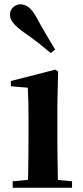

<svg xmlns="http://www.w3.org/2000/svg" viewBox="-20 -875 389 895"><path d="M39.2 0V-29.9L145.8 -40.2H207.8L315.8 -29.9V0ZM109.6 0Q110.6 -25.5 111.3 -67.4Q111.9 -109.4 112.4 -154.8Q112.9 -200.3 112.9 -234.8V-308Q112.9 -358.3 112.3 -394.3Q111.6 -430.4 109.6 -466.2L30.5 -472.9V-497.4L238.1 -550.4L250.8 -541.7L247.4 -387.9V-234.8Q247.4 -200.3 247.9 -154.8Q248.4 -109.4 249.2 -67.4Q250.1 -25.5 251.1 0ZM237.2 -643.7 216.5 -627.8Q190.4 -649.6 161.8 -672.6Q133.2 -695.5 88.9 -725.9Q58.6 -747.6 42.6 -766.9Q26.6 -786.2 26.6 -805.7Q26.6 -828.4 41.8 -841.6Q57 -854.8 74.6 -854.8Q96.5 -854.8 114 -840.9Q131.4 -826.9 149.3 -795.4Q177.4 -743.9 198.1 -709.2Q218.7 -674.4 237.2 -643.7Z"/></svg>

Font: Noto Serif JP
Style: Regular
Weight: 200
Designer: Ryoko NISHIZUKA 西塚涼子 (kana & ideographs); Frank Grießhammer (Latin, Greek & Cyrillic); Wenlong ZHANG 张文龙 (bopomofo); San
Foundry: Adobe
Version: Version 2.001;hotconv 1.1.0;makeotfexe 2.6.0